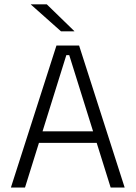

<svg xmlns="http://www.w3.org/2000/svg" viewBox="-20 -844 610 864"><path d="M29 0 234 -639H336L541 0H478L291.5 -596H278.5L92.5 0ZM138.5 -201V-253H431V-201ZM190.5 -824.5 314.5 -704V-703H254.5L119 -823.5V-824.5Z"/></svg>

Font: Anek Latin Light
Style: Regular
Weight: 300
Designer: Yesha Goshar
Foundry: Ek Type
Version: Version 1.003